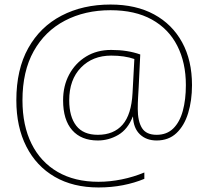

<svg xmlns="http://www.w3.org/2000/svg" viewBox="-20 -726 918 846"><path d="M826 -351Q826 -283 809 -227.5Q792 -172 757.5 -139.5Q723 -107 670 -107Q625 -107 596.5 -134Q568 -161 566 -212H565Q543 -156 501 -131.5Q459 -107 411 -107Q338 -107 298 -152.5Q258 -198 258 -284Q258 -348 285 -398Q312 -448 359.5 -477Q407 -506 470 -506Q506 -506 538 -501Q570 -496 598 -486L591 -341Q590 -323 588.5 -297.5Q587 -272 587 -246Q587 -192 605.5 -162Q624 -132 670 -132Q715 -132 743.5 -160Q772 -188 785.5 -237.5Q799 -287 799 -351Q799 -450 761 -524.5Q723 -599 649 -640Q575 -681 467 -681Q354 -681 266 -635Q178 -589 128.5 -500.5Q79 -412 79 -284Q79 -173 119 -92.5Q159 -12 234 31.5Q309 75 414 75Q464 75 516 64.5Q568 54 616 34V62Q573 80 522 90Q471 100 414 100Q302 100 221 53Q140 6 96 -80.5Q52 -167 52 -284Q52 -420 104.5 -514Q157 -608 251 -657Q345 -706 467 -706Q579 -706 659 -662.5Q739 -619 782.5 -539.5Q826 -460 826 -351ZM285 -284Q285 -212 316 -172Q347 -132 411 -132Q481 -132 520 -176.5Q559 -221 564 -316L572 -466Q529 -481 470 -481Q388 -481 336.5 -428Q285 -375 285 -284Z"/></svg>

Font: Noto Sans Kannada Thin
Style: Regular
Weight: 100
Designer: Jelle Bosma - Monotype Design Team
Foundry: Monotype Imaging Inc.
Version: Version 2.005; ttfautohint (v1.8.4.7-5d5b)